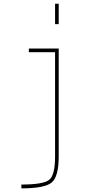

<svg xmlns="http://www.w3.org/2000/svg" viewBox="-20 -780 540 1030"><path d="M275.4 -650.4V-759.8H294.9V-650.4ZM275.4 59.6V-500H134.8V-519.5H294.9V59.6Q294.9 167 257.8 198.7Q220.7 230.5 94.7 230.5V210Q213.9 210 244.6 184.1Q275.4 158.2 275.4 59.6Z"/></svg>

Font: Mgen+ 1m thin
Style: Regular
Weight: 100
Designer: [Source Han Sans]
Ryoko NISHIZUKA  (kana & ideographs); Paul D. Hunt (Latin, Greek & Cyrillic); Wenlong ZHANG  (bopomofo
Version: Version 1.059.20150602